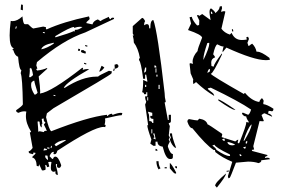

<svg xmlns="http://www.w3.org/2000/svg" viewBox="-20 -772 1275 865"><path d="M232.4 -604.5Q289.1 -621.1 312.5 -631.8L316.4 -629.9L317.4 -637.7H322.3Q335 -637.7 351.6 -650.4Q345.7 -651.4 339.8 -651.4Q328.1 -651.4 315.4 -646.5Q313.5 -646.5 313.5 -649.4V-650.4Q296.9 -650.4 229.5 -609.4L228.5 -604.5ZM195.3 -50.8 196.3 -55.7Q194.3 -63.5 194.3 -67.4V-70.3L184.6 -72.3L183.6 -66.4Q183.6 -60.5 195.3 -50.8ZM175.8 -93.8Q183.6 -95.7 187.5 -95.7H190.4L191.4 -100.6L178.7 -103.5ZM202.1 -101.6 203.1 -106.4 193.4 -108.4 192.4 -103.5ZM211.9 -104.5 213.9 -114.3 210 -115.2 208 -105.5ZM232.4 -113.3Q276.4 -137.7 277.3 -140.6L273.4 -141.6Q239.3 -136.7 225.6 -120.1ZM177.7 -176.8Q178.7 -182.6 185.5 -182.6L190.4 -181.6V-182.6Q190.4 -186.5 177.7 -210.9Q183.6 -217.8 184.6 -221.7Q176.8 -223.6 176.8 -234.4V-238.3L168 -236.3L170.9 -212.9L168 -213.9V-198.2Q159.2 -200.2 158.2 -223.6L150.4 -225.6L149.4 -221.7Q152.3 -191.4 152.3 -181.6L151.4 -178.7L159.2 -180.7ZM229.5 -338.9V-342.8L221.7 -344.7L220.7 -340.8ZM136.7 -345.7Q142.6 -345.7 149.4 -354.5Q134.8 -400.4 134.8 -407.2V-408.2H132.8Q127.9 -408.2 121.1 -399.4Q120.1 -394.5 120.1 -388.7Q120.1 -369.1 135.7 -345.7ZM116.2 -423.8Q118.2 -423.8 128.9 -433.6Q124 -464.8 118.2 -466.8Q117.2 -462.9 114.3 -462.9H113.3Q114.3 -460 114.3 -453.1Q114.3 -443.4 111.3 -424.8ZM166 -549.8Q191.4 -554.7 221.7 -575.2L222.7 -579.1H219.7Q170.9 -569.3 166 -549.8ZM52.7 -642.6 55.7 -652.3 51.8 -653.3 48.8 -643.6ZM181.6 -622.1 182.6 -626 173.8 -627.9 172.9 -624ZM240.2 16.6Q229.5 14.6 229.5 5.9L230.5 0L220.7 2Q209 0 209 -15.6Q209 -26.4 211.9 -42L207 -43L197.3 -42L202.1 -21.5L191.4 -18.6V-21.5Q191.4 -27.3 184.6 -29.3L183.6 -25.4Q185.5 -19.5 185.5 -13.7L184.6 -6.8L173.8 -3.9L168.9 -4.9L156.2 -32.2L154.3 -22.5L145.5 -24.4Q143.6 -58.6 125 -62.5L127 -67.4Q138.7 -76.2 140.6 -83L130.9 -85L128.9 -77.1Q122.1 -79.1 115.7 -80.6Q109.4 -82 109.4 -87.9V-90.8H110.4Q116.2 -90.8 127 -105.5L114.3 -175.8H116.2Q119.1 -175.8 120.1 -178.7Q96.7 -215.8 96.7 -249Q96.7 -259.8 98.6 -269.5L89.8 -270.5Q77.1 -270.5 63.5 -263.7Q52.7 -266.6 52.7 -273.4V-275.4Q81.1 -294.9 83 -301.8Q81.1 -423.8 73.2 -442.4L76.2 -456.1Q66.4 -458 61.5 -516.6Q47.9 -519.5 40 -545.9L35.2 -546.9L42 -554.7Q23.4 -559.6 23.4 -612.3Q23.4 -638.7 28.3 -677.7L37.1 -676.8Q57.6 -676.8 81.1 -698.2Q84 -664.1 91.8 -663.1H106.4Q124 -645.5 129.9 -643.6L174.8 -652.3L187.5 -649.4L186.5 -645.5Q186.5 -640.6 190.4 -639.6Q265.6 -673.8 380.9 -698.2L383.8 -688.5L382.8 -684.6L370.1 -672.9L369.1 -668L396.5 -662.1Q400.4 -677.7 420.9 -684.6Q428.7 -678.7 433.6 -676.8Q434.6 -680.7 470.7 -696.3Q470.7 -687.5 478.5 -685.5Q480.5 -692.4 488.3 -692.4L494.1 -691.4L493.2 -686.5L364.3 -626Q263.7 -591.8 146.5 -492.2L143.6 -477.5L148.4 -462.9H147.5Q144.5 -462.9 142.6 -459Q146.5 -458 146.5 -455.1V-454.1Q172.9 -457 192.4 -465.8V-461.9L154.3 -427.7Q161.1 -378.9 161.1 -359.4L160.2 -350.6Q210.9 -357.4 350.6 -466.8L354.5 -465.8L352.5 -457Q363.3 -460.9 373 -460.9Q377.9 -460.9 381.8 -460Q280.3 -402.3 267.6 -377L271.5 -376Q350.6 -426.8 415 -426.8H421.9Q423.8 -431.6 470.7 -453.1L484.4 -450.2Q483.4 -446.3 481.9 -440.9Q480.5 -435.5 220.7 -284.2L191.4 -261.7L187.5 -244.1Q200.2 -188.5 210.9 -180.7Q375 -245.1 461.9 -254.9V-252.9Q461.9 -250 465.8 -249Q466.8 -255.9 482.4 -259.8Q486.3 -258.8 486.3 -255.9V-253.9Q510.7 -263.7 524.4 -263.7L531.2 -262.7L528.3 -252.9H526.4Q514.6 -252.9 453.1 -238.3Q454.1 -234.4 454.1 -229.5Q454.1 -221.7 451.2 -210L456.1 -209L454.1 -199.2L447.3 -200.2Q401.4 -200.2 238.3 -92.8Q234.4 -77.1 226.6 -77.1L220.7 -78.1L222.7 -87.9H220.7Q210.9 -87.9 203.1 -68.4L214.8 -56.6L218.8 -55.7Q221.7 -66.4 229.5 -66.4Q243.2 -66.4 255.9 -27.3Q252.9 -15.6 246.1 -15.6Q236.3 -15.6 236.3 -26.4L237.3 -32.2L232.4 -33.2L231.4 -28.3Q240.2 2.9 240.2 13.7ZM368.2 -481.4 358.4 -484.4 359.4 -489.3 369.1 -486.3ZM494.1 -452.1 490.2 -453.1 492.2 -462.9 497.1 -461.9ZM426.8 -449.2 437.5 -475.6Q440.4 -474.6 443.4 -472.7Q446.3 -470.7 450.2 -467.8Q436.5 -449.2 426.8 -449.2ZM497.1 -461.9 496.1 -480.5 506.8 -483.4Q513.7 -479.5 513.7 -473.6Q513.7 -465.8 497.1 -461.9ZM365.2 -530.3 351.6 -534.2Q344.7 -536.1 344.7 -542V-544.9L354.5 -546.9Q363.3 -540 367.2 -539.1ZM338.9 -542 331.1 -543.9 333 -552.7 340.8 -550.8ZM373 -561.5 363.3 -564.5 364.3 -569.3 374 -566.4ZM83 -725.6 73.2 -728.5 75.2 -752 83 -750Z M620.1 -691.4Q627 -691.4 633.8 -676.8Q628.9 -668.9 628.9 -658.2L638.7 -663.1H643.6Q652.3 -663.1 652.3 -644.5H657.2Q657.2 -681.6 670.9 -681.6Q689.5 -633.8 721.7 -352.5Q721.7 -333 726.6 -315.4Q726.6 -310.5 721.7 -310.5L736.3 -231.4H740.2V-254.9H750V-226.6Q750 -217.8 740.2 -217.8Q740.2 -212.9 745.1 -204.1L740.2 -162.1L745.1 -152.3L740.2 -143.6L745.1 -133.8Q736.3 -119.1 736.3 -111.3Q747.1 -78.1 758.8 -78.1V-64.5Q758.8 -55.7 750 -55.7H745.1Q726.6 -55.7 712.9 -111.3Q689.5 -114.3 689.5 -133.8H680.7V-115.2H670.9L657.2 -125L662.1 -143.6Q643.6 -194.3 643.6 -208H647.5L633.8 -300.8Q638.7 -310.5 638.7 -315.4Q633.8 -323.2 633.8 -337.9H643.6V-356.4H638.7V-347.7H628.9Q628.9 -356.4 620.1 -356.4Q625 -371.1 625 -412.1L643.6 -403.3V-408.2L638.7 -435.5H633.8V-417H625Q615.2 -493.2 606.4 -501V-504.9Q606.4 -509.8 610.4 -509.8Q602.5 -554.7 583 -580.1Q583 -593.8 578.1 -612.3H583L578.1 -621.1V-654.3ZM675.8 -477.5V-467.8H684.6Q684.6 -477.5 675.8 -477.5ZM633.8 -467.8 628.9 -445.3Q638.7 -445.3 638.7 -459V-467.8ZM680.7 -463.9V-445.3H684.6V-463.9ZM684.6 -435.5V-426.8H689.5V-435.5ZM633.8 -389.6V-379.9H638.7V-389.6ZM694.3 -389.6V-371.1H699.2V-389.6ZM643.6 -334V-319.3H647.5V-334ZM647.5 -268.6V-263.7Q652.3 -255.9 652.3 -245.1V-226.6Q666 -226.6 666 -217.8H670.9V-236.3Q657.2 -236.3 657.2 -245.1V-250H666V-263.7Q650.4 -268.6 647.5 -268.6ZM662.1 -189.5V-170.9H666V-189.5ZM670.9 -170.9V-167Q675.8 -157.2 675.8 -152.3Q670.9 -152.3 670.9 -148.4L680.7 -143.6V-148.4L675.8 -170.9ZM745.1 -170.9H754.9Q754.9 -154.3 773.4 -106.4H768.6Q752.9 -118.2 745.1 -143.6L750 -152.3Q745.1 -161.1 745.1 -170.9ZM680.7 -101.6Q689.5 -100.6 689.5 -92.8H680.7ZM684.6 -45.9H694.3Q694.3 -27.3 703.1 -13.7L694.3 -8.8Q684.6 -25.4 684.6 -45.9ZM745.1 -37.1Q751 -37.1 773.4 4.9V9.8H768.6Q763.7 9.8 745.1 -13.7ZM768.6 -22.5H777.3V-13.7Q768.6 -13.7 768.6 -22.5ZM721.7 -18.6H731.4V-13.7H721.7Z M1016.6 -69.3 1015.6 -76.2Q949.2 -108.4 946.3 -120.1L936.5 -116.2Q953.1 -104.5 955.1 -96.7Q995.1 -69.3 1012.7 -69.3ZM1061.5 -68.4 1068.4 -70.3Q1066.4 -77.1 1060.5 -77.1H1058.6ZM1085 -102.5 1087.9 -111.3 1075.2 -108.4Q1079.1 -102.5 1083 -102.5ZM1087.9 -124Q1093.8 -126 1093.8 -131.8V-137.7Q1086.9 -134.8 1086.9 -129.9ZM1026.4 -117.2 1039.1 -119.1Q1036.1 -125 1009.8 -131.8L1003.9 -130.9Q1008.8 -117.2 1026.4 -117.2ZM993.2 -137.7 991.2 -148.4 980.5 -144.5Q984.4 -137.7 989.3 -137.7ZM1077.1 -137.7 1081.1 -138.7Q1110.4 -188.5 1113.3 -208L1112.3 -211.9Q1094.7 -192.4 1077.1 -137.7ZM914.1 -443.4 918.9 -446.3Q925.8 -447.3 925.8 -455.1Q925.8 -460 924.8 -461.9Q918 -460.9 914.1 -443.4ZM896.5 -502Q922.9 -556.6 922.9 -576.2L921.9 -579.1L914.1 -578.1Q896.5 -526.4 896.5 -507.8ZM931.6 -709 937.5 -710 934.6 -719.7 929.7 -718.8ZM1008.8 31.2 1006.8 21.5 1026.4 -43Q981.4 -61.5 950.2 -86.9L948.2 -96.7L943.4 -95.7Q909.2 -117.2 846.7 -194.3Q834 -194.3 824.2 -223.6Q824.2 -233.4 832 -235.4Q862.3 -229.5 870.1 -229.5L877.9 -237.3Q909.2 -232.4 915 -211.9Q918.9 -211.9 979.5 -169.9L981.4 -166L978.5 -154.3L1040 -134.8Q1048.8 -142.6 1053.7 -142.6L1050.8 -131.8L1051.8 -127H1057.6Q1089.8 -207 1089.8 -220.7L1088.9 -222.7L1100.6 -219.7L1099.6 -225.6Q1091.8 -234.4 1088.9 -248H1085Q1079.1 -248 1071.3 -257.8L1070.3 -262.7L1074.2 -264.6L1097.7 -254.9Q1104.5 -256.8 1111.3 -278.3Q1057.6 -315.4 929.7 -377L916 -374L918 -369.1Q941.4 -351.6 942.4 -348.1Q943.4 -344.7 945.3 -339.8Q903.3 -364.3 863.3 -402.3Q854.5 -394.5 850.6 -393.6Q849.6 -399.4 849.6 -406.2L850.6 -414.1L838.9 -441.4L834 -485.4L837.9 -487.3L849.6 -484.4L847.7 -493.2Q847.7 -517.6 870.1 -542Q870.1 -551.8 890.6 -602.5Q887.7 -616.2 827.1 -636.7L840.8 -666L834 -694.3L843.8 -696.3Q848.6 -677.7 868.2 -657.2L877 -659.2L877.9 -679.7L867.2 -702.1L870.1 -704.1Q877 -704.1 877.9 -700.2L890.6 -709L928.7 -681.6Q923.8 -709 923.8 -716.8Q923.8 -731.4 930.7 -734.4Q949.2 -720.7 950.2 -712.9Q969.7 -728.5 969.7 -742.2L978.5 -745.1L980.5 -735.4L975.6 -718.8L988.3 -721.7Q995.1 -721.7 995.1 -718.8L977.5 -642.6Q991.2 -624 1015.6 -616.2L1023.4 -624Q1037.1 -591.8 1069.3 -591.8Q1080.1 -591.8 1091.8 -593.8L1089.8 -604.5L1097.7 -606.4L1101.6 -596.7L1094.7 -579.1L1099.6 -564.5L1103.5 -566.4Q1111.3 -573.2 1116.2 -575.2Q1131.8 -559.6 1135.7 -539.1H1139.6Q1157.2 -539.1 1193.4 -511.7L1196.3 -502.9Q1187.5 -501 1177.7 -501Q1124 -501 1000 -557.6L983.4 -537.1L982.4 -542L987.3 -563.5L985.4 -562.5Q976.6 -562.5 959 -572.3Q949.2 -567.4 940.4 -527.3Q948.2 -518.6 949.2 -513.7Q931.6 -507.8 931.6 -490.2L932.6 -474.6L942.4 -471.7Q944.3 -485.4 979.5 -531.2L980.5 -527.3Q940.4 -441.4 929.7 -439.5Q932.6 -431.6 1080.1 -347.7V-350.6Q1080.1 -352.5 1084 -353.5Q1114.3 -317.4 1148.4 -312.5Q1148.4 -319.3 1160.2 -330.1Q1167 -322.3 1168 -317.4Q1166 -310.5 1166 -306.6L1167 -302.7Q1183.6 -300.8 1211.9 -282.2Q1211.9 -271.5 1205.1 -270.5Q1198.2 -272.5 1190.4 -272.5L1187.5 -260.7Q1196.3 -260.7 1205.1 -250L1206.1 -246.1L1171.9 -261.7Q1168 -261.7 1158.2 -253.9L1168.9 -226.6L1163.1 -225.6L1149.4 -226.6L1121.1 -113.3L1125 -98.6L1114.3 -96.7L1116.2 -91.8L1186.5 -73.2Q1178.7 -65.4 1173.8 -65.4V-60.5L1184.6 -61.5Q1194.3 -61.5 1196.3 -54.7L1156.2 -49.8L1157.2 -47.9Q1157.2 -41 1144.5 -37.1Q1125 -43.9 1097.7 -43.9Q1091.8 -43.9 1043 -39.1Q1017.6 28.3 1014.6 29.3Q1011.7 30.3 1008.8 31.2ZM957 73.2 949.2 64.5Q949.2 50.8 998 9.8Q998 22.5 957 73.2ZM1002 2 1000 -2 1010.7 -3.9 1011.7 0ZM1041 -277.3H1037.1Q1024.4 -277.3 963.9 -319.3L962.9 -324.2Q972.7 -324.2 1041 -277.3ZM1026.4 -629.9 1024.4 -639.6 1029.3 -640.6 1031.2 -630.9Z"/></svg>

Font: Blackcraft
Style: Regular
Weight: 400
Designer: GGBotNet
Foundry: GGBotNet
Version: 1.00